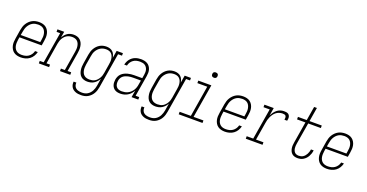

<svg xmlns="http://www.w3.org/2000/svg" viewBox="-37 -1587 5074 2652"><g transform="rotate(20 2500.0 -261.0)"><path d="M201 8Q173 8 146.5 1.5Q120 -5 99 -20Q78 -35 64.5 -57.5Q51 -80 45 -106Q39 -132 40 -160Q41 -188 46 -215L67 -345Q71 -370 79 -395Q87 -420 101 -442.5Q115 -465 134.5 -484Q154 -503 177.5 -515.5Q201 -528 226.5 -533Q252 -538 277 -538Q304 -538 330.5 -531.5Q357 -525 377.5 -509.5Q398 -494 411.5 -471.5Q425 -449 430.5 -423Q436 -397 435 -369.5Q434 -342 429 -315L418 -247H91L85 -209Q82 -188 81 -166Q80 -144 83.5 -123.5Q87 -103 96.5 -84.5Q106 -66 122 -53Q138 -40 158.5 -34.5Q179 -29 201 -29Q226 -29 251.5 -34.5Q277 -40 299.5 -55Q322 -70 337.5 -93Q353 -116 359 -142H399Q391 -109 373 -79.5Q355 -50 327 -29.5Q299 -9 266 -0.5Q233 8 201 8ZM384 -283 390 -321Q394 -342 395 -364Q396 -386 392 -406.5Q388 -427 379 -445.5Q370 -464 354.5 -477Q339 -490 318.5 -495.5Q298 -501 276 -501Q255 -501 234.5 -497Q214 -493 194.5 -482Q175 -471 159.5 -454.5Q144 -438 133.5 -419.5Q123 -401 116.5 -380.5Q110 -360 107 -339L97 -283Z M466 0V-37H524L600 -493H547V-530H646L631 -440Q643 -462 659 -481Q675 -500 695.5 -513.5Q716 -527 739.5 -532.5Q763 -538 785 -538Q812 -538 836.5 -530.5Q861 -523 879.5 -506.5Q898 -490 909 -467.5Q920 -445 924 -419.5Q928 -394 927 -367.5Q926 -341 921 -315L875 -37H928V0H777V-37H835L882 -321Q886 -342 887 -363.5Q888 -385 885 -405Q882 -425 874 -443.5Q866 -462 851.5 -475.5Q837 -489 817 -495Q797 -501 776 -501Q756 -501 736 -496.5Q716 -492 698 -481.5Q680 -471 665.5 -455Q651 -439 640.5 -420.5Q630 -402 624.5 -382.5Q619 -363 615 -343L565 -37H617V0Z M1163 213Q1141 213 1120 210.5Q1099 208 1080 200.5Q1061 193 1045 181Q1029 169 1019 151.5Q1009 134 1005 113.5Q1001 93 1004 72H1044Q1042 87 1045 102.5Q1048 118 1055.5 131Q1063 144 1075 153Q1087 162 1101 167Q1115 172 1131 174Q1147 176 1163 176Q1183 176 1203.5 171.5Q1224 167 1242.5 156Q1261 145 1276 128.5Q1291 112 1301 93Q1311 74 1317 54.5Q1323 35 1327 14L1344 -93Q1332 -70 1314.5 -50.5Q1297 -31 1275 -17Q1253 -3 1228 2.5Q1203 8 1179 8Q1153 8 1128.5 0.5Q1104 -7 1085.5 -23.5Q1067 -40 1057 -63Q1047 -86 1043 -111Q1039 -136 1040 -162.5Q1041 -189 1046 -215L1067 -345Q1071 -370 1078.5 -394Q1086 -418 1099 -440.5Q1112 -463 1130.5 -482Q1149 -501 1171.5 -514Q1194 -527 1218.5 -532.5Q1243 -538 1268 -538Q1293 -538 1317 -530.5Q1341 -523 1358.5 -506.5Q1376 -490 1385.5 -467.5Q1395 -445 1399 -421L1417 -530H1509V-493H1451L1366 20Q1362 45 1354.5 69Q1347 93 1334 116Q1321 139 1302 158Q1283 177 1260 190Q1237 203 1212 208Q1187 213 1163 213ZM1198 -29Q1218 -29 1238.5 -33Q1259 -37 1277 -48Q1295 -59 1309.5 -75Q1324 -91 1334.5 -109.5Q1345 -128 1351 -147.5Q1357 -167 1360 -187L1381 -317Q1385 -338 1386.5 -360Q1388 -382 1385 -402.5Q1382 -423 1374 -442Q1366 -461 1351.5 -475Q1337 -489 1317 -495Q1297 -501 1275 -501Q1254 -501 1233.5 -496.5Q1213 -492 1194 -481Q1175 -470 1159.5 -454Q1144 -438 1133 -419Q1122 -400 1116 -380Q1110 -360 1107 -339L1085 -209Q1082 -188 1081 -166Q1080 -144 1083.5 -123.5Q1087 -103 1096 -84.5Q1105 -66 1120.5 -53Q1136 -40 1156.5 -34.5Q1177 -29 1198 -29Z M1665 8Q1643 8 1623 4Q1603 0 1586 -10Q1569 -20 1557 -36Q1545 -52 1539 -71Q1533 -90 1532.5 -111Q1532 -132 1535 -153Q1539 -176 1549.5 -199Q1560 -222 1578.5 -239.5Q1597 -257 1619.5 -268Q1642 -279 1666 -285.5Q1690 -292 1713.5 -294.5Q1737 -297 1760 -297H1878L1887 -349Q1890 -368 1890.5 -387.5Q1891 -407 1886 -425Q1881 -443 1871 -458Q1861 -473 1846 -483Q1831 -493 1812 -497Q1793 -501 1774 -501Q1749 -501 1723.5 -495.5Q1698 -490 1676 -474.5Q1654 -459 1639.5 -436.5Q1625 -414 1620 -388H1580Q1585 -410 1594 -430.5Q1603 -451 1617 -469Q1631 -487 1649.5 -501Q1668 -515 1689 -523Q1710 -531 1731.5 -534.5Q1753 -538 1774 -538Q1799 -538 1823.5 -533Q1848 -528 1868.5 -516Q1889 -504 1903 -484.5Q1917 -465 1924 -442Q1931 -419 1930.5 -393.5Q1930 -368 1926 -343L1875 -37H1928V0H1829L1846 -102Q1833 -77 1813.5 -55.5Q1794 -34 1769.5 -19.5Q1745 -5 1718 1.5Q1691 8 1665 8ZM1673 -29Q1695 -29 1717.5 -33Q1740 -37 1761 -47.5Q1782 -58 1800 -74.5Q1818 -91 1830.5 -110.5Q1843 -130 1850.5 -152Q1858 -174 1861 -196L1872 -260H1760Q1741 -260 1722.5 -258.5Q1704 -257 1684.5 -252.5Q1665 -248 1646.5 -240Q1628 -232 1612.5 -219Q1597 -206 1588 -188Q1579 -170 1576 -151Q1572 -127 1575 -103.5Q1578 -80 1591.5 -62Q1605 -44 1627 -36.5Q1649 -29 1673 -29Z M2163 213Q2141 213 2120 210.5Q2099 208 2080 200.5Q2061 193 2045 181Q2029 169 2019 151.5Q2009 134 2005 113.5Q2001 93 2004 72H2044Q2042 87 2045 102.5Q2048 118 2055.5 131Q2063 144 2075 153Q2087 162 2101 167Q2115 172 2131 174Q2147 176 2163 176Q2183 176 2203.5 171.5Q2224 167 2242.5 156Q2261 145 2276 128.5Q2291 112 2301 93Q2311 74 2317 54.5Q2323 35 2327 14L2344 -93Q2332 -70 2314.5 -50.5Q2297 -31 2275 -17Q2253 -3 2228 2.5Q2203 8 2179 8Q2153 8 2128.5 0.5Q2104 -7 2085.5 -23.5Q2067 -40 2057 -63Q2047 -86 2043 -111Q2039 -136 2040 -162.5Q2041 -189 2046 -215L2067 -345Q2071 -370 2078.5 -394Q2086 -418 2099 -440.5Q2112 -463 2130.5 -482Q2149 -501 2171.5 -514Q2194 -527 2218.5 -532.5Q2243 -538 2268 -538Q2293 -538 2317 -530.5Q2341 -523 2358.5 -506.5Q2376 -490 2385.5 -467.5Q2395 -445 2399 -421L2417 -530H2509V-493H2451L2366 20Q2362 45 2354.5 69Q2347 93 2334 116Q2321 139 2302 158Q2283 177 2260 190Q2237 203 2212 208Q2187 213 2163 213ZM2198 -29Q2218 -29 2238.5 -33Q2259 -37 2277 -48Q2295 -59 2309.5 -75Q2324 -91 2334.5 -109.5Q2345 -128 2351 -147.5Q2357 -167 2360 -187L2381 -317Q2385 -338 2386.5 -360Q2388 -382 2385 -402.5Q2382 -423 2374 -442Q2366 -461 2351.5 -475Q2337 -489 2317 -495Q2297 -501 2275 -501Q2254 -501 2233.5 -496.5Q2213 -492 2194 -481Q2175 -470 2159.5 -454Q2144 -438 2133 -419Q2122 -400 2116 -380Q2110 -360 2107 -339L2085 -209Q2082 -188 2081 -166Q2080 -144 2083.5 -123.5Q2087 -103 2096 -84.5Q2105 -66 2120.5 -53Q2136 -40 2156.5 -34.5Q2177 -29 2198 -29Z M2522 0V-37H2687L2762 -493H2617V-530H2809L2727 -37H2872V0ZM2806 -641Q2797 -641 2788.5 -644Q2780 -647 2774.5 -654Q2769 -661 2767.5 -670.5Q2766 -680 2768 -690Q2769 -696 2772 -702Q2775 -708 2781 -712Q2787 -716 2793.5 -717.5Q2800 -719 2806 -719Q2816 -719 2824.5 -716Q2833 -713 2838.5 -706Q2844 -699 2845.5 -689.5Q2847 -680 2845 -670Q2844 -664 2840.5 -658Q2837 -652 2831.5 -648Q2826 -644 2819.5 -642.5Q2813 -641 2806 -641Z M3201 8Q3173 8 3146.5 1.5Q3120 -5 3099 -20Q3078 -35 3064.5 -57.5Q3051 -80 3045 -106Q3039 -132 3040 -160Q3041 -188 3046 -215L3067 -345Q3071 -370 3079 -395Q3087 -420 3101 -442.5Q3115 -465 3134.5 -484Q3154 -503 3177.5 -515.5Q3201 -528 3226.5 -533Q3252 -538 3277 -538Q3304 -538 3330.5 -531.5Q3357 -525 3377.5 -509.5Q3398 -494 3411.5 -471.5Q3425 -449 3430.5 -423Q3436 -397 3435 -369.5Q3434 -342 3429 -315L3418 -247H3091L3085 -209Q3082 -188 3081 -166Q3080 -144 3083.5 -123.5Q3087 -103 3096.5 -84.5Q3106 -66 3122 -53Q3138 -40 3158.5 -34.5Q3179 -29 3201 -29Q3226 -29 3251.5 -34.5Q3277 -40 3299.5 -55Q3322 -70 3337.5 -93Q3353 -116 3359 -142H3399Q3391 -109 3373 -79.5Q3355 -50 3327 -29.5Q3299 -9 3266 -0.5Q3233 8 3201 8ZM3384 -283 3390 -321Q3394 -342 3395 -364Q3396 -386 3392 -406.5Q3388 -427 3379 -445.5Q3370 -464 3354.5 -477Q3339 -490 3318.5 -495.5Q3298 -501 3276 -501Q3255 -501 3234.5 -497Q3214 -493 3194.5 -482Q3175 -471 3159.5 -454.5Q3144 -438 3133.5 -419.5Q3123 -401 3116.5 -380.5Q3110 -360 3107 -339L3097 -283Z M3508 0V-37H3604L3680 -493H3589V-530H3726L3707 -412Q3718 -437 3734.5 -460.5Q3751 -484 3772.5 -502Q3794 -520 3820.5 -529Q3847 -538 3873 -538Q3888 -538 3903 -536.5Q3918 -535 3930.5 -529.5Q3943 -524 3951.5 -512.5Q3960 -501 3963 -487.5Q3966 -474 3964.5 -459Q3963 -444 3960 -429H3920Q3922 -443 3922.5 -457.5Q3923 -472 3916 -483.5Q3909 -495 3895 -498Q3881 -501 3867 -501Q3843 -501 3819 -493.5Q3795 -486 3775 -470.5Q3755 -455 3740 -434Q3725 -413 3714.5 -390Q3704 -367 3697.5 -343.5Q3691 -320 3688 -296L3645 -37H3754V0Z M4269 8Q4246 8 4225 2Q4204 -4 4188 -18Q4172 -32 4163 -51.5Q4154 -71 4150.5 -93Q4147 -115 4148.5 -137.5Q4150 -160 4154 -183L4205 -493H4082V-530H4211L4245 -735H4286L4252 -530H4432V-493H4246L4193 -177Q4190 -160 4189 -142.5Q4188 -125 4190 -108.5Q4192 -92 4198 -77Q4204 -62 4215 -50.5Q4226 -39 4242 -34Q4258 -29 4275 -29Q4291 -29 4307.5 -33Q4324 -37 4338.5 -47Q4353 -57 4364 -70.5Q4375 -84 4383 -99Q4391 -114 4396 -130Q4401 -146 4404 -162Q4404 -164 4404 -166Q4404 -168 4405 -169H4445Q4444 -167 4444 -165Q4444 -163 4443 -161Q4440 -139 4433 -118.5Q4426 -98 4415 -78Q4404 -58 4388 -41.5Q4372 -25 4352.5 -13Q4333 -1 4311.5 3.5Q4290 8 4269 8Z M4701 8Q4673 8 4646.5 1.5Q4620 -5 4599 -20Q4578 -35 4564.5 -57.5Q4551 -80 4545 -106Q4539 -132 4540 -160Q4541 -188 4546 -215L4567 -345Q4571 -370 4579 -395Q4587 -420 4601 -442.5Q4615 -465 4634.5 -484Q4654 -503 4677.5 -515.5Q4701 -528 4726.5 -533Q4752 -538 4777 -538Q4804 -538 4830.5 -531.5Q4857 -525 4877.5 -509.5Q4898 -494 4911.5 -471.5Q4925 -449 4930.5 -423Q4936 -397 4935 -369.5Q4934 -342 4929 -315L4918 -247H4591L4585 -209Q4582 -188 4581 -166Q4580 -144 4583.5 -123.5Q4587 -103 4596.5 -84.5Q4606 -66 4622 -53Q4638 -40 4658.5 -34.5Q4679 -29 4701 -29Q4726 -29 4751.5 -34.5Q4777 -40 4799.5 -55Q4822 -70 4837.5 -93Q4853 -116 4859 -142H4899Q4891 -109 4873 -79.5Q4855 -50 4827 -29.5Q4799 -9 4766 -0.5Q4733 8 4701 8ZM4884 -283 4890 -321Q4894 -342 4895 -364Q4896 -386 4892 -406.5Q4888 -427 4879 -445.5Q4870 -464 4854.5 -477Q4839 -490 4818.5 -495.5Q4798 -501 4776 -501Q4755 -501 4734.5 -497Q4714 -493 4694.5 -482Q4675 -471 4659.5 -454.5Q4644 -438 4633.5 -419.5Q4623 -401 4616.5 -380.5Q4610 -360 4607 -339L4597 -283Z"/></g></svg>

Font: Iosevka Curly Slab XLtObl
Style: Regular
Weight: 200
Italic angle: -9°
Monospace: yes
Designer: Belleve Invis
Foundry: Belleve Invis
Version: Version 11.1.0; ttfautohint (v1.8.3)